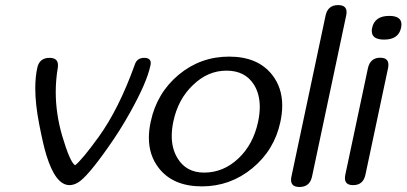

<svg xmlns="http://www.w3.org/2000/svg" viewBox="-20 -728 1599 755"><path d="M571.3 -469.7Q557.6 -403.8 491.2 -285.2Q452.1 -214.8 404.3 -147.5Q320.8 -28.8 285.2 -9.3Q268.6 0 253.4 0Q198.7 0 162.6 -117.2Q150.9 -153.8 133.8 -241.2Q118.7 -319.3 118.7 -380.9Q118.7 -425.3 126.5 -460.9Q134.8 -500.5 174.8 -500.5Q208 -500.5 208 -471.7Q208 -467.8 207.5 -462.9Q199.2 -415 199.2 -366.2Q199.2 -281.7 224.1 -195.3Q255.4 -89.4 275.4 -78.1Q303.2 -100.1 368.2 -189.9Q446.8 -298.8 509.3 -471.7Q517.6 -500.5 546.9 -500.5Q572.8 -500.5 572.8 -480Q572.8 -475.1 571.3 -469.7Z M917.5 -105Q976.1 -160.2 995.1 -250Q1001.5 -280.8 1001.5 -307.6Q1001.5 -357.9 979 -394.5Q944.3 -450.2 870.6 -450.2Q797.4 -450.2 739.3 -394Q680.2 -338.4 661.6 -250Q655.3 -219.7 655.3 -193.4Q655.3 -143.6 677.7 -106.4Q711.9 -49.3 782.7 -49.3Q858.4 -49.3 917.5 -105ZM1050.3 -433.6Q1089.8 -383.3 1089.8 -313Q1089.8 -282.7 1082.5 -248.5Q1059.1 -138.2 972.2 -66.4Q885.3 4.9 773.9 4.9Q661.1 4.9 605 -66.4Q565.4 -116.7 565.4 -186.5Q565.4 -216.8 572.8 -250Q596.7 -362.3 682.6 -434.1Q768.6 -505.4 880.9 -505.4Q994.1 -505.4 1050.3 -433.6Z M1207 -33.7Q1198.2 7.3 1157.7 7.3Q1124.5 7.3 1124.5 -20.5Q1124.5 -26.4 1126 -33.7L1260.3 -667Q1269 -708 1309.6 -708Q1342.8 -708 1342.8 -680.2Q1342.8 -674.3 1341.3 -667Z M1417 -41Q1408.2 0 1368.7 0Q1336.4 0 1336.4 -27.3Q1336.4 -33.7 1337.9 -41L1426.8 -460Q1436 -501 1475.1 -501Q1507.3 -501 1507.3 -473.6Q1507.3 -467.3 1505.9 -460ZM1490.7 -572.3Q1441.9 -572.3 1441.9 -606Q1441.9 -611.8 1443.4 -618.7Q1453.6 -665.5 1510.7 -665.5Q1558.6 -665.5 1558.6 -631.8Q1558.6 -626 1557.1 -618.7Q1547.4 -572.3 1490.7 -572.3Z"/></svg>

Font: inglobal
Style: Italic
Weight: 400
Italic angle: -12°
Designer: Andrey Kochetov, Denis Davydov, Evgeny Yurtaev
Foundry: inglobal
Version: Version 1.00 September 25, 2014, initial release